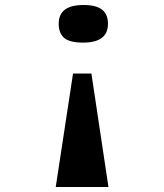

<svg xmlns="http://www.w3.org/2000/svg" viewBox="-20 -745 654 765"><path d="M313 -725.1Q363.3 -725.1 386.7 -706.5Q410.2 -688 410.2 -649.9Q410.2 -575.2 311 -575.2Q257.8 -575.2 235.8 -593.8Q213.9 -612.3 213.9 -650.9Q213.9 -725.1 313 -725.1ZM344.2 -452.1 412.1 0H202.1L271 -452.1Z"/></svg>

Font: IntelOne Mono Medium
Style: Regular
Weight: 500
Designer: Fred Shallcrass
Foundry: Frere-Jones Type LLC
Version: Version 1.200;hotconv 1.1.0;makeotfexe 2.6.0;FJTRelease1.2